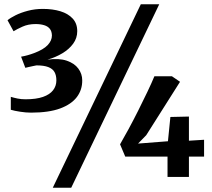

<svg xmlns="http://www.w3.org/2000/svg" viewBox="-20 -835 1000 906"><path d="M126.5 -303.5Q102 -303.5 74.8 -307.8Q47.5 -312 31 -317V-378Q46 -373.5 63 -370Q80 -366.5 100.5 -366.5Q151 -366.5 183 -377.8Q215 -389 230.5 -409.2Q246 -429.5 246 -455.5Q246 -479.5 237.2 -495Q228.5 -510.5 207.8 -518.5Q187 -526.5 152 -526.5Q146 -525.5 135.8 -523.2Q125.5 -521 115.5 -518.8Q105.5 -516.5 99.5 -515L79.5 -567.5Q94.5 -570 110.5 -574.5Q126.5 -579 141 -584.5Q185 -601 205 -622.2Q225 -643.5 225 -667.5Q224.5 -687.5 215 -699.2Q205.5 -711 188.2 -716.2Q171 -721.5 148 -721.5Q113 -721.5 86 -709.2Q59 -697 44 -687.5L15.5 -739.5Q28.5 -750.5 53.5 -763Q78.5 -775.5 111.8 -784.2Q145 -793 182.5 -793Q228.5 -793 265.2 -781.8Q302 -770.5 323.2 -747.2Q344.5 -724 344.5 -688Q344.5 -655 325.2 -628.8Q306 -602.5 274.2 -583.5Q242.5 -564.5 204 -553.5Q258 -561 294.5 -548.8Q331 -536.5 349.5 -511.5Q368 -486.5 368 -456Q368.5 -411.5 342.8 -377.2Q317 -343 263.8 -323.2Q210.5 -303.5 126.5 -303.5ZM644.5 -815H731.5L316 51H229ZM770.5 0V-96H571L546.5 -154Q564 -184 586.5 -225.5Q609 -267 632 -312.8Q655 -358.5 675.2 -401Q695.5 -443.5 708.5 -475H791.5L829.5 -449L670 -197L631.5 -157.5L772.5 -168.5L784 -283L871.5 -285V-171L943 -175.5V-96H871.5V0Z"/></svg>

Font: Merriweather 20pt
Style: Bold
Weight: 700
Version: Version 2.100